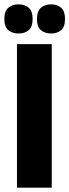

<svg xmlns="http://www.w3.org/2000/svg" viewBox="-39 -863 319 883"><path d="M39 0V-660H199V0ZM196 -709Q168 -709 149.5 -724Q131 -739 131 -776Q131 -812 149.5 -827.5Q168 -843 196 -843Q224 -843 242 -827.5Q260 -812 260 -776Q260 -739 242 -724Q224 -709 196 -709ZM46 -709Q18 -709 -0.5 -724Q-19 -739 -19 -776Q-19 -812 -0.5 -827.5Q18 -843 46 -843Q75 -843 93 -827.5Q111 -812 111 -776Q111 -739 93 -724Q75 -709 46 -709Z"/></svg>

Font: Bricolage Grotesque 72pt SemiCondensed ExtraBold
Style: Regular
Weight: 800
Width: 4
Designer: Mathieu Triay
Foundry: Atelier Triay
Version: Version 1.001;gftools[0.9.33.dev8+g029e19f]